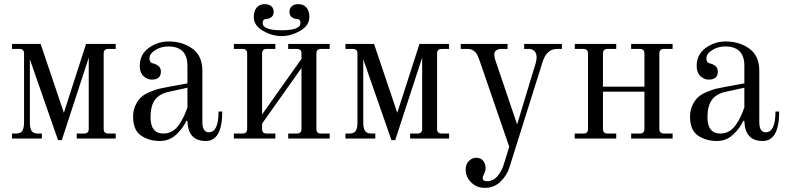

<svg xmlns="http://www.w3.org/2000/svg" viewBox="-20 -668 3796 926"><path d="M38 0V-24H58Q80 -24 88 -37.5Q96 -51 96 -78V-410Q96 -432 74 -432H38V-456H176L288 -124L395 -456H538V-432H502Q480 -432 480 -410V-46Q480 -24 502 -24H538V0H350V-24H386Q408 -24 408 -46V-390L278 8H260L124 -382V-78Q124 -51 132 -37.5Q140 -24 162 -24H182V0Z M706 -103Q706 -24 768 -24Q792 -24 811.5 -35.5Q831 -47 845.5 -69.5Q860 -92 867.5 -108.5Q875 -125 884 -150V-245L797 -226Q749 -216 727.5 -186.5Q706 -157 706 -103ZM622 -106Q622 -137 634 -161.5Q646 -186 661.5 -200Q677 -214 704 -225Q731 -236 747.5 -240Q764 -244 792 -249L884 -266V-351Q884 -444 791 -444Q757 -444 729 -426.5Q701 -409 701 -387Q701 -377 704 -372Q708 -364 719 -362Q756 -352 756 -323Q756 -284 712 -284Q690 -284 672 -301Q654 -318 654 -350Q654 -405 697 -436.5Q740 -468 794 -468Q860 -468 908 -433.5Q956 -399 956 -326V-80Q956 -30 987 -30Q1034 -30 1034 -130H1052Q1052 12 972 12Q887 12 884 -84L879 -86Q864 -51 830.5 -19.5Q797 12 752 12Q699 12 660.5 -14Q622 -40 622 -106Z M1108 0V-24H1150Q1172 -24 1172 -46V-410Q1172 -432 1150 -432H1108V-456H1308V-432H1266Q1244 -432 1244 -410V-116L1434 -384V-410Q1434 -432 1412 -432H1370V-456H1570V-432H1528Q1506 -432 1506 -410V-46Q1506 -24 1528 -24H1570V0H1370V-24H1412Q1434 -24 1434 -46V-340L1244 -72V-46Q1244 -24 1266 -24H1308V0ZM1338 -522Q1429 -522 1429 -557Q1429 -577 1409 -577Q1398 -577 1387 -585.5Q1376 -594 1376 -611Q1376 -628 1387.5 -638Q1399 -648 1419 -648Q1444 -648 1458 -631.5Q1472 -615 1472 -586Q1472 -545 1428 -519.5Q1384 -494 1338 -494Q1292 -494 1248 -519.5Q1204 -545 1204 -586Q1204 -615 1218 -631.5Q1232 -648 1257 -648Q1277 -648 1288.5 -638Q1300 -628 1300 -611Q1300 -594 1289 -585.5Q1278 -577 1267 -577Q1247 -577 1247 -557Q1247 -522 1338 -522Z M1646 0V-24H1666Q1688 -24 1696 -37.5Q1704 -51 1704 -78V-410Q1704 -432 1682 -432H1646V-456H1784L1896 -124L2003 -456H2146V-432H2110Q2088 -432 2088 -410V-46Q2088 -24 2110 -24H2146V0H1958V-24H1994Q2016 -24 2016 -46V-390L1886 8H1868L1732 -382V-78Q1732 -51 1740 -37.5Q1748 -24 1770 -24H1790V0Z M2318 238Q2279 238 2254 213Q2226 187 2226 150Q2226 122 2242 108Q2257 93 2276 93Q2299 93 2310.5 107.5Q2322 122 2322 144Q2322 156 2314 172Q2308 182 2308 191Q2308 206 2328 206Q2358 206 2378.5 182.5Q2399 159 2409 127L2436 40L2294 -373Q2286 -395 2280.5 -405.5Q2275 -416 2263.5 -424Q2252 -432 2235 -432H2202V-456H2428V-432H2396Q2384 -432 2374 -425.5Q2364 -419 2364 -408Q2364 -391 2370 -375L2474 -68L2557 -342Q2568 -373 2568 -393Q2568 -410 2558 -421Q2548 -432 2532 -432H2508V-456H2690V-432H2667Q2618 -432 2598 -373L2437 139Q2426 176 2395 207Q2364 238 2318 238Z M2752 0V-24H2794Q2816 -24 2816 -46V-410Q2816 -432 2794 -432H2752V-456H2952V-432H2910Q2888 -432 2888 -410V-250H3088V-410Q3088 -432 3066 -432H3024V-456H3224V-432H3182Q3160 -432 3160 -410V-46Q3160 -24 3182 -24H3224V0H3024V-24H3066Q3088 -24 3088 -46V-226H2888V-46Q2888 -24 2910 -24H2952V0Z M3392 -103Q3392 -24 3454 -24Q3478 -24 3497.5 -35.5Q3517 -47 3531.5 -69.5Q3546 -92 3553.5 -108.5Q3561 -125 3570 -150V-245L3483 -226Q3435 -216 3413.5 -186.5Q3392 -157 3392 -103ZM3308 -106Q3308 -137 3320 -161.5Q3332 -186 3347.5 -200Q3363 -214 3390 -225Q3417 -236 3433.5 -240Q3450 -244 3478 -249L3570 -266V-351Q3570 -444 3477 -444Q3443 -444 3415 -426.5Q3387 -409 3387 -387Q3387 -377 3390 -372Q3394 -364 3405 -362Q3442 -352 3442 -323Q3442 -284 3398 -284Q3376 -284 3358 -301Q3340 -318 3340 -350Q3340 -405 3383 -436.5Q3426 -468 3480 -468Q3546 -468 3594 -433.5Q3642 -399 3642 -326V-80Q3642 -30 3673 -30Q3720 -30 3720 -130H3738Q3738 12 3658 12Q3573 12 3570 -84L3565 -86Q3550 -51 3516.5 -19.5Q3483 12 3438 12Q3385 12 3346.5 -14Q3308 -40 3308 -106Z"/></svg>

Font: Old Standard TT
Style: Regular
Weight: 400
Designer: Alexey Kryukov <alexios@thessalonica.org.ru>
Version: Version 2.2